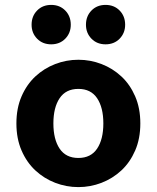

<svg xmlns="http://www.w3.org/2000/svg" viewBox="-20 -752 640 784"><path d="M300 12Q251 12 205.5 -5.5Q160 -23 124.5 -56Q89 -89 68 -137.5Q47 -186 47 -248Q47 -310 68 -358.5Q89 -407 124.5 -440Q160 -473 205.5 -490.5Q251 -508 300 -508Q349 -508 394.5 -490.5Q440 -473 475.5 -440Q511 -407 532 -358.5Q553 -310 553 -248Q553 -186 532 -137.5Q511 -89 475.5 -56Q440 -23 394.5 -5.5Q349 12 300 12ZM300 -107Q351 -107 376.5 -145Q402 -183 402 -248Q402 -313 376.5 -351Q351 -389 300 -389Q249 -389 223.5 -351Q198 -313 198 -248Q198 -183 223.5 -145Q249 -107 300 -107ZM189 -571Q154 -571 131.5 -594Q109 -617 109 -651Q109 -686 131.5 -709Q154 -732 189 -732Q224 -732 246.5 -709Q269 -686 269 -651Q269 -617 246.5 -594Q224 -571 189 -571ZM411 -571Q376 -571 353.5 -594Q331 -617 331 -651Q331 -686 353.5 -709Q376 -732 411 -732Q446 -732 468.5 -709Q491 -686 491 -651Q491 -617 468.5 -594Q446 -571 411 -571Z"/></svg>

Font: Source Code Pro
Style: Bold
Weight: 700
Monospace: yes
Designer: Paul D. Hunt, Teo Tuominen
Foundry: Adobe Systems Incorporated
Version: Version 2.030;PS 1.000;hotconv 16.6.51;makeotf.lib2.5.65220